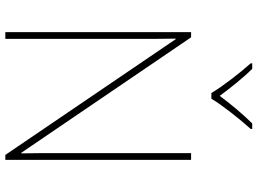

<svg xmlns="http://www.w3.org/2000/svg" viewBox="-146 -844 989 738"><g transform="rotate(90 349.0 -474.5)"><path d="M337 -792H359C383 -833 438 -902 475 -943V-949H454C417 -912 376 -862 348 -824C320 -862 281 -912 244 -949H223V-943C260 -902 313 -833 337 -792ZM594 0V-714H568V-211C568 -165 568 -111 569 -61H567L123 -714H103V0H129V-502C129 -555 129 -597 128 -655H130L575 0Z"/></g></svg>

Font: Noto Sans Canadian Aboriginal Thin
Style: Regular
Weight: 100
Designer: Monotype Design Team, Typotheque's Kevin King
Foundry: Monotype Imaging Inc.
Version: Version 2.004